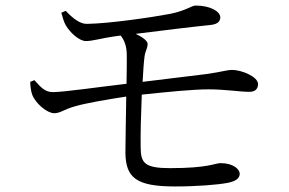

<svg xmlns="http://www.w3.org/2000/svg" viewBox="-20 -696 1040 692"><path d="M201 -650C206 -633 210 -617 217 -605C232 -579 265 -548 290 -548C314 -548 350 -559 387 -564L415 -568C429 -549 437 -530 437 -494C437 -475 437 -438 436 -394C347 -384 211 -364 170 -364C141 -364 125 -384 104 -407L89 -401C89 -385 92 -366 96 -355C108 -323 150 -288 175 -288C199 -288 210 -302 251 -313C288 -324 369 -338 435 -348C434 -270 432 -185 432 -146C433 -56 470 -24 610 -24C691 -24 764 -30 801 -37C831 -43 844 -54 844 -70C844 -85 822 -108 775 -108C754 -108 732 -90 593 -90C502 -90 487 -108 487 -165C486 -208 488 -284 491 -355C587 -365 676 -374 732 -374C791 -374 846 -365 879 -365C901 -365 910 -377 910 -393C910 -420 850 -444 817 -444C797 -444 781 -437 723 -429C671 -423 584 -412 494 -401C496 -438 498 -470 501 -493C504 -514 512 -521 512 -538C512 -548 495 -562 469 -574C555 -585 679 -600 739 -606C767 -609 774 -621 774 -634C773 -656 736 -676 685 -676C671 -676 649 -657 593 -646C530 -634 374 -611 294 -610C269 -609 242 -630 217 -657Z"/></svg>

Font: Noto Serif CJK JP
Style: Regular
Weight: 400
Designer: Ryoko NISHIZUKA 西塚涼子 (kana & ideographs); Frank Grießhammer (Latin, Greek & Cyrillic); Wenlong ZHANG 张文龙 (bopomofo); San
Foundry: Adobe Systems Incorporated
Version: Version 1.000;PS 1;hotconv 16.6.53;makeotf.lib2.5.65590